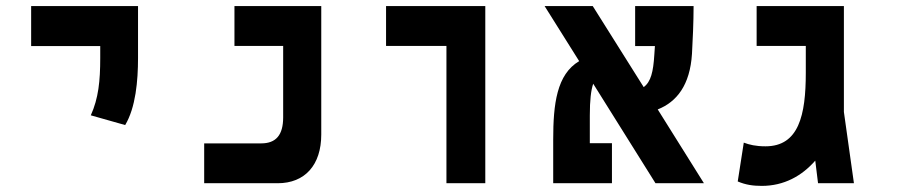

<svg xmlns="http://www.w3.org/2000/svg" viewBox="-20 -606 2970 635"><path d="M394 -192.4C428.7 -250.5 436.5 -338.4 436.5 -414.1V-585.9H83V-453.6H311.5V-414.1C311.5 -338.4 305.7 -280.8 280.3 -224.6Z M655.3 0H898.4C988.3 0 1042.5 -60.1 1042.5 -161.1V-585.9H755.4V-454.1H916.5V-217.8C916.5 -159.2 892.6 -131.8 843.8 -131.8H655.3Z M1456.5 0H1585V-585.9H1256.8V-454.1H1456.5Z M2147.9 0H2308.1L2155.3 -244.1C2218.3 -269 2262.2 -324.7 2268.6 -428.2C2271 -469.2 2273.9 -534.2 2273.9 -585.9H2080.6V-453.6H2146C2145.5 -443.8 2144.5 -434.1 2144 -424.3C2140.6 -369.1 2132.8 -335.4 2108.9 -317.9L1940.4 -585.9H1781.2L1895.5 -403.8C1821.3 -359.9 1809.6 -262.2 1809.6 -144.5V0H2003.9V-132.3H1930.7V-224.1C1930.7 -274.9 1934.6 -307.6 1941.9 -329.1Z M2499.5 8.8C2572.8 8.8 2631.8 -23.9 2676.3 -74.7L2685.5 0H2804.2L2771 -235.8V-585.9H2482.4V-454.1H2645V-365.2C2645 -225.6 2622.1 -122.1 2511.7 -122.1C2479.5 -122.1 2458 -127.4 2439.9 -134.3L2419.9 -5.9C2446.3 5.4 2470.7 8.8 2499.5 8.8Z"/></svg>

Font: CaskaydiaCove Nerd Font
Style: Bold
Weight: 700
Designer: Aaron Bell
Foundry: Saja Typeworks
Version: Version 2111.1;Nerd Fonts 2.3.0